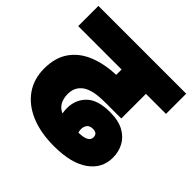

<svg xmlns="http://www.w3.org/2000/svg" viewBox="-162 -768 914 914"><g transform="rotate(45 295.5 -311.0)"><path d="M322 0Q233 0 167 -27.5Q101 -55 64.5 -106.5Q28 -158 28 -229Q28 -302 61.5 -350Q95 -398 154.5 -422.5Q214 -447 292 -450V-486H0V-622H591V-486H456V-320H356Q302 -320 274.5 -313.5Q247 -307 229 -295Q212 -283 202.5 -265.5Q193 -248 193 -222Q193 -193 204.5 -171.5Q216 -150 241 -139Q238 -155 238 -172Q238 -229 276 -266.5Q314 -304 397 -304Q454 -304 490 -284Q526 -264 543 -231.5Q560 -199 560 -160Q560 -87 498.5 -43.5Q437 0 322 0ZM356 -150Q356 -139 359 -128Q426 -129 426 -163Q426 -190 396 -190Q374 -190 365 -177.5Q356 -165 356 -150Z"/></g></svg>

Font: Noto Sans SemiCondensed Black
Style: Regular
Weight: 900
Width: 4
Designer: Monotype Design Team
Foundry: Monotype Imaging Inc.
Version: Version 2.013; ttfautohint (v1.8.4.7-5d5b)